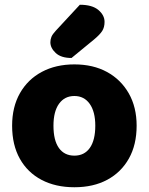

<svg xmlns="http://www.w3.org/2000/svg" viewBox="-20 -772 626 808"><path d="M555 -243Q555 -163 522.5 -105Q490 -47 431.5 -15.5Q373 16 293 16Q214 16 155 -15Q96 -46 63.5 -104Q31 -162 31 -243Q31 -322 64 -380Q97 -438 156 -469.5Q215 -501 293 -501Q372 -501 430.5 -469Q489 -437 522 -379Q555 -321 555 -243ZM293 -368Q252 -368 228.5 -335.5Q205 -303 205 -243Q205 -181 228 -149Q251 -117 293 -117Q335 -117 358 -149.5Q381 -182 381 -243Q381 -302 357.5 -335Q334 -368 293 -368ZM215 -643 316 -752Q368 -752 394 -730Q420 -708 420 -680Q420 -657 410 -641.5Q400 -626 376 -606L281 -528Q237 -528 214.5 -549Q192 -570 192 -594Q192 -606 196.5 -617Q201 -628 215 -643Z"/></svg>

Font: Baloo Tamma 2 ExtraBold
Style: Regular
Weight: 800
Designer: Divya Kowshik, Shuchita Grover and Ek Type
Foundry: Ek Type
Version: Version 1.700